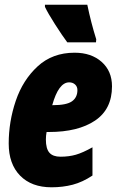

<svg xmlns="http://www.w3.org/2000/svg" viewBox="-20 -786 502 816"><path d="M17 -176Q17 -269 47 -357.5Q77 -446 140 -504Q203 -562 297 -562Q368 -562 412 -523Q456 -484 456 -419Q456 -322 384 -273.5Q312 -225 188 -225H178Q175 -209 175 -193Q175 -154 190 -137Q205 -120 237 -120Q273 -120 302.5 -128.5Q332 -137 373 -160V-40Q331 -12 289 -1Q247 10 199 10Q114 10 65.5 -39.5Q17 -89 17 -176ZM204 -339Q263 -339 286 -355.5Q309 -372 309 -403Q309 -418 299 -427Q289 -436 274 -436Q229 -436 202 -339ZM171 -757V-766H351Q367 -689 389 -619L388 -606H266Q245 -634 214 -682.5Q183 -731 171 -757Z"/></svg>

Font: Noto Sans UI CondBlack
Style: Italic
Weight: 900
Width: 3
Italic angle: -12°
Designer: Monotype Design Team
Foundry: Monotype Imaging Inc.
Version: Version 1.001